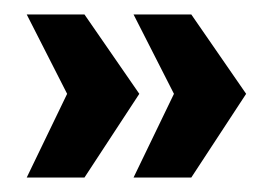

<svg xmlns="http://www.w3.org/2000/svg" viewBox="-20 -476 375 266"><path d="M17 -230 73 -346 17 -456H97L173 -346L97 -230ZM165 -230 221 -346 165 -456H245L321 -346L245 -230Z"/></svg>

Font: kids-team
Style: team
Weight: 400
Designer: Ryoichi Tsunekawa, Thomas Gollenia, Laura Emeder
Foundry: Ryoichi Tsunekawa, Thomas Gollenia, Laura Emeder
Version: Version 2.000